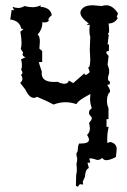

<svg xmlns="http://www.w3.org/2000/svg" viewBox="-20 -605 484 731"><path d="M133.8 -579.1Q171.9 -576.7 177.2 -547.4Q164.1 -536.1 164.1 -530.3L166 -525.9Q159.7 -519.5 149.4 -519.5L141.1 -520.5V-516.1Q141.1 -493.7 123 -472.7Q131.8 -468.8 131.8 -445.8L129.9 -419.9L140.6 -410.6V-369.1L127.4 -368.2L139.2 -332L138.7 -325.7Q138.7 -293 185.5 -293L199.2 -293.5Q214.4 -286.1 225.1 -286.1Q238.8 -286.1 242.2 -298.3L258.8 -288.6L301.8 -326.2Q301.8 -319.8 305.7 -319.8Q311 -319.8 321.8 -330.6L315.4 -349.1L317.4 -348.6Q322.8 -348.6 323.7 -377.9L321.8 -415.5L323.7 -465.8Q320.3 -473.1 320.3 -490.7L321.8 -510.7L309.1 -509.3L317.9 -515.6Q286.1 -538.6 286.1 -556.6Q286.1 -566.9 297.4 -575.9Q308.6 -585 334 -585L367.7 -582Q375.5 -585 384.3 -585Q409.2 -585 429.2 -554.2L424.3 -540L428.7 -536.6Q416.5 -515.6 393.6 -515.6L395.5 -491.7Q395.5 -477.5 391.1 -477.5L394 -470.2L389.6 -436L395 -435.5L394.5 -410.6Q384.8 -410.6 384.8 -405.8Q384.8 -400.9 393.6 -392.1L389.6 -359.4L395.5 -340.8V-326.7Q391.1 -314 391.1 -306.6Q391.1 -295.9 398.9 -293.9L397.5 -283.7Q388.7 -282.7 388.7 -280.8Q388.7 -280.3 390.4 -278.1Q392.1 -275.9 393.8 -272.7Q395.5 -269.5 397.2 -265.9Q398.9 -262.2 398.9 -259.3Q398.9 -252.4 393.6 -249.5Q387.2 -237.3 387.2 -220.7Q387.2 -206.5 393.1 -192.9V-151.4H385.7V-121.6L393.6 -122.6Q391.1 -111.3 389.6 -99.6Q388.2 -87.9 388.2 -75.2L388.7 -60.5L399.4 -64.5Q424.3 -59.1 424.3 -37.1L421.4 -7.3Q398.9 4.9 384.3 4.9Q375 4.9 369.1 -3.9Q360.8 3.9 352.1 3.9Q347.7 3.9 343.3 2Q333 -2 325.2 -2Q322.3 -2 319.8 -1.5L323.7 13.7L313 15.1L318.4 34.7Q305.2 39.1 303.2 68.8L294.9 86.9L296.4 94.7L293.5 98.6Q290 96.2 287.1 96.2Q281.2 96.2 277.3 106L269 102.5L270 60.5Q272.5 53.7 272.5 41.5Q272.5 32.2 271 19Q273.9 9.3 273.9 1.5Q273.9 -5.9 271.5 -11.2L271 -21.5Q276.4 -26.9 276.4 -38.1Q276.4 -48.8 281.2 -58.6H288.1Q318.8 -58.6 318.8 -73.2Q318.8 -80.1 311.5 -91.3Q322.3 -100.6 322.3 -117.7L319.3 -137.7Q329.6 -148.4 329.6 -155.3Q329.6 -158.2 327.9 -159.9Q326.2 -161.6 324.2 -163.6Q322.3 -165.5 320.6 -168.5Q318.8 -171.4 318.8 -175.8Q318.8 -186.5 329.6 -192.9Q322.8 -212.4 322.8 -228L324.2 -247.1Q277.3 -223.1 271 -208.5Q249.5 -215.8 229.5 -215.8Q206.5 -215.8 184.1 -207Q162.1 -219.2 121.1 -236.3Q114.3 -232.4 108.9 -232.4Q91.3 -232.4 76.2 -264.6L56.6 -289.6Q65.4 -295.9 65.4 -304.7Q65.4 -312 59.6 -320.3Q65.4 -322.3 65.4 -328.1Q65.4 -332.5 60.1 -340.8Q63.5 -345.7 63.5 -355Q63.5 -368.7 60.1 -378.9L77.1 -387.2Q65.9 -391.1 65.9 -397.9L67.9 -404.8L59.1 -418.9Q62 -427.7 62 -441.9Q62 -458.5 57.6 -484.4Q68.8 -492.7 68.8 -495.1L61 -495.6Q54.7 -526.4 19 -530.8L24.4 -567.4L33.7 -565.4L27.8 -579.1Q38.6 -574.7 49.3 -574.7Q62 -574.7 73.2 -582Q89.4 -577.6 103.5 -577.6Q121.1 -577.6 135.3 -585Z"/></svg>

Font: Truetypewriter PolyglOTT
Style: Regular
Weight: 400
Designer: Sergey Beatoff a.k.a. Sam_T
Version: Version 3.76